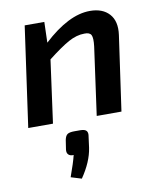

<svg xmlns="http://www.w3.org/2000/svg" viewBox="-87 -572 761 925"><g transform="rotate(-10 293.5 -109.5)"><path d="M191 -490 188 -389Q312 -504 416 -504Q478 -504 510.5 -468Q543 -432 534 -366L482 0H361L407 -332Q412 -373 404.5 -387.5Q397 -402 371 -401Q333 -401 293 -379Q253 -357 189 -307L147 0H26L95 -490ZM242 54H271Q293 54 301 63Q309 72 305 92L298 145Q288 212 238 285L186 269Q210 203 219 166Q202 167 193.5 158.5Q185 150 187 134L194 88Q198 68 208 61Q218 54 242 54Z"/></g></svg>

Font: Exo 2.0 Semi Bold
Style: Italic
Weight: 600
Italic angle: -8°
Designer: Natanael Gama
Version: Version 1.001;PS 001.001;hotconv 1.0.70;makeotf.lib2.5.58329